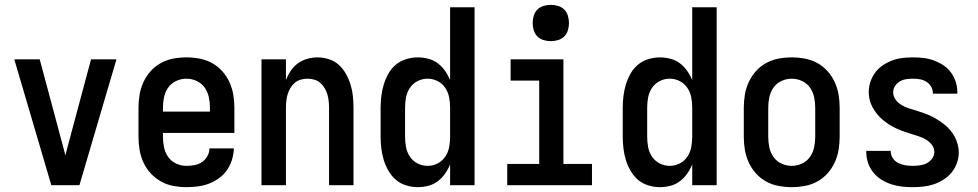

<svg xmlns="http://www.w3.org/2000/svg" viewBox="-20 -765 4040 793"><path d="M308 0H192L39 -520H144L237 -173Q240 -161 243.5 -148.5Q247 -136 250 -123Q253 -136 256.5 -148.5Q260 -161 263 -173L356 -520H461Z M750 8Q723 8 696 3Q669 -2 645 -15.5Q621 -29 602.5 -49Q584 -69 572.5 -94Q561 -119 556.5 -146Q552 -173 552 -200V-320Q552 -347 556.5 -374Q561 -401 572.5 -426Q584 -451 602.5 -471.5Q621 -492 645 -505Q669 -518 696 -523Q723 -528 750 -528Q777 -528 804 -523Q831 -518 855 -505Q879 -492 897.5 -471.5Q916 -451 927.5 -426Q939 -401 943.5 -374Q948 -347 948 -320V-216H653V-200Q653 -178 657.5 -156.5Q662 -135 674.5 -117Q687 -99 707.5 -89.5Q728 -80 750 -80Q766 -80 783 -83Q800 -86 814 -95.5Q828 -105 836.5 -120Q845 -135 845 -152H946Q945 -128 938 -105Q931 -82 917.5 -62.5Q904 -43 884.5 -29Q865 -15 843 -6.5Q821 2 797 5Q773 8 750 8ZM847 -304V-320Q847 -342 842.5 -363.5Q838 -385 825.5 -403Q813 -421 792.5 -430.5Q772 -440 750 -440Q728 -440 707.5 -430.5Q687 -421 674.5 -403Q662 -385 657.5 -363.5Q653 -342 653 -320V-304Z M1060 0V-520H1161V-435Q1169 -455 1181 -473Q1193 -491 1210.5 -503.5Q1228 -516 1249 -522Q1270 -528 1291 -528Q1315 -528 1338.5 -520.5Q1362 -513 1379.5 -497Q1397 -481 1409 -459.5Q1421 -438 1428 -415Q1435 -392 1437.5 -368Q1440 -344 1440 -320V0H1339V-320Q1339 -334 1337.5 -348Q1336 -362 1332 -375.5Q1328 -389 1320.5 -401.5Q1313 -414 1302.5 -423Q1292 -432 1278 -436Q1264 -440 1250 -440Q1236 -440 1222 -436Q1208 -432 1197.5 -423Q1187 -414 1179.5 -401.5Q1172 -389 1168 -375.5Q1164 -362 1162.5 -348Q1161 -334 1161 -320V0Z M1705 8Q1681 8 1657 0.5Q1633 -7 1615 -22.5Q1597 -38 1584.5 -59.5Q1572 -81 1565 -104Q1558 -127 1555 -151.5Q1552 -176 1552 -200V-320Q1552 -344 1555 -368.5Q1558 -393 1565 -416Q1572 -439 1584 -460.5Q1596 -482 1614.5 -497.5Q1633 -513 1657 -520.5Q1681 -528 1705 -528Q1727 -528 1748.5 -522.5Q1770 -517 1787.5 -504Q1805 -491 1818 -472.5Q1831 -454 1839 -434V-735H1940V0H1839V-86Q1831 -66 1818 -47.5Q1805 -29 1787.5 -16Q1770 -3 1748.5 2.5Q1727 8 1705 8ZM1746 -80Q1768 -80 1787.5 -90Q1807 -100 1819 -118Q1831 -136 1835 -157Q1839 -178 1839 -200V-320Q1839 -342 1835 -363Q1831 -384 1819 -402Q1807 -420 1787.5 -430Q1768 -440 1746 -440Q1724 -440 1704.5 -430Q1685 -420 1673 -402Q1661 -384 1657 -363Q1653 -342 1653 -320V-200Q1653 -178 1657 -157Q1661 -136 1673 -118Q1685 -100 1704.5 -90Q1724 -80 1746 -80Z M2075 0V-88H2207V-432H2089V-520H2307V-88H2425V0ZM2255 -595Q2240 -595 2225 -599.5Q2210 -604 2199.5 -614.5Q2189 -625 2184.5 -640Q2180 -655 2180 -670Q2180 -685 2184.5 -700Q2189 -715 2199.5 -725.5Q2210 -736 2225 -740.5Q2240 -745 2255 -745Q2270 -745 2285 -740.5Q2300 -736 2310.5 -725.5Q2321 -715 2325.5 -700Q2330 -685 2330 -670Q2330 -655 2325.5 -640Q2321 -625 2310.5 -614.5Q2300 -604 2285 -599.5Q2270 -595 2255 -595Z M2705 8Q2681 8 2657 0.5Q2633 -7 2615 -22.5Q2597 -38 2584.5 -59.5Q2572 -81 2565 -104Q2558 -127 2555 -151.5Q2552 -176 2552 -200V-320Q2552 -344 2555 -368.5Q2558 -393 2565 -416Q2572 -439 2584 -460.5Q2596 -482 2614.5 -497.5Q2633 -513 2657 -520.5Q2681 -528 2705 -528Q2727 -528 2748.5 -522.5Q2770 -517 2787.5 -504Q2805 -491 2818 -472.5Q2831 -454 2839 -434V-735H2940V0H2839V-86Q2831 -66 2818 -47.5Q2805 -29 2787.5 -16Q2770 -3 2748.5 2.5Q2727 8 2705 8ZM2746 -80Q2768 -80 2787.5 -90Q2807 -100 2819 -118Q2831 -136 2835 -157Q2839 -178 2839 -200V-320Q2839 -342 2835 -363Q2831 -384 2819 -402Q2807 -420 2787.5 -430Q2768 -440 2746 -440Q2724 -440 2704.5 -430Q2685 -420 2673 -402Q2661 -384 2657 -363Q2653 -342 2653 -320V-200Q2653 -178 2657 -157Q2661 -136 2673 -118Q2685 -100 2704.5 -90Q2724 -80 2746 -80Z M3250 8Q3223 8 3196 3Q3169 -2 3145 -15Q3121 -28 3102.5 -48.5Q3084 -69 3072.5 -94Q3061 -119 3056.5 -146Q3052 -173 3052 -200V-320Q3052 -347 3056.5 -374Q3061 -401 3072.5 -426Q3084 -451 3102.5 -471.5Q3121 -492 3145 -505Q3169 -518 3196 -523Q3223 -528 3250 -528Q3277 -528 3304 -523Q3331 -518 3355 -505Q3379 -492 3397.5 -471.5Q3416 -451 3427.5 -426Q3439 -401 3443.5 -374Q3448 -347 3448 -320V-200Q3448 -173 3443.5 -146Q3439 -119 3427.5 -94Q3416 -69 3397.5 -48.5Q3379 -28 3355 -15Q3331 -2 3304 3Q3277 8 3250 8ZM3250 -80Q3272 -80 3292.5 -89.5Q3313 -99 3325.5 -117Q3338 -135 3342.5 -156.5Q3347 -178 3347 -200V-320Q3347 -342 3342.5 -363.5Q3338 -385 3325.5 -403Q3313 -421 3292.5 -430.5Q3272 -440 3250 -440Q3228 -440 3207.5 -430.5Q3187 -421 3174.5 -403Q3162 -385 3157.5 -363.5Q3153 -342 3153 -320V-200Q3153 -178 3157.5 -156.5Q3162 -135 3174.5 -117Q3187 -99 3207.5 -89.5Q3228 -80 3250 -80Z M3749 8Q3727 8 3704.5 5.5Q3682 3 3661 -4Q3640 -11 3620.5 -23Q3601 -35 3587 -52.5Q3573 -70 3565.5 -91.5Q3558 -113 3558 -135V-142H3659V-139Q3659 -124 3668 -111Q3677 -98 3690.5 -91.5Q3704 -85 3719 -82.5Q3734 -80 3749 -80Q3764 -80 3779 -82Q3794 -84 3807 -90.5Q3820 -97 3829.5 -109.5Q3839 -122 3839 -137Q3839 -153 3829 -166.5Q3819 -180 3804.5 -188.5Q3790 -197 3774.5 -202Q3759 -207 3743 -212Q3727 -217 3711.5 -222.5Q3696 -228 3681 -235Q3666 -242 3652 -251Q3638 -260 3625.5 -270.5Q3613 -281 3602.5 -294Q3592 -307 3584 -321.5Q3576 -336 3572 -352Q3568 -368 3568 -384Q3568 -406 3575 -427Q3582 -448 3595 -465.5Q3608 -483 3626.5 -495.5Q3645 -508 3665.5 -515.5Q3686 -523 3707.5 -525.5Q3729 -528 3751 -528Q3773 -528 3794.5 -525.5Q3816 -523 3836.5 -515.5Q3857 -508 3875.5 -496Q3894 -484 3907 -466.5Q3920 -449 3927 -428Q3934 -407 3934 -385V-378H3833V-381Q3833 -395 3825.5 -407.5Q3818 -420 3806 -427.5Q3794 -435 3779.5 -437.5Q3765 -440 3751 -440Q3737 -440 3723 -438Q3709 -436 3697 -429Q3685 -422 3677 -410Q3669 -398 3669 -384Q3669 -367 3679 -353.5Q3689 -340 3703 -331.5Q3717 -323 3733 -318Q3749 -313 3765 -308Q3781 -303 3796.5 -297.5Q3812 -292 3826.5 -285Q3841 -278 3855 -269Q3869 -260 3882 -249.5Q3895 -239 3905.5 -226.5Q3916 -214 3923.5 -199.5Q3931 -185 3935.5 -168.5Q3940 -152 3940 -136Q3940 -114 3932.5 -92.5Q3925 -71 3911 -53.5Q3897 -36 3877.5 -23.5Q3858 -11 3837 -4Q3816 3 3793.5 5.5Q3771 8 3749 8Z"/></svg>

Font: Iosevka Term Semibold
Style: Regular
Weight: 600
Monospace: yes
Designer: Belleve Invis
Foundry: Belleve Invis
Version: Version 31.4.0